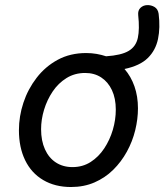

<svg xmlns="http://www.w3.org/2000/svg" viewBox="-20 -732 660 771"><path d="M265 19Q201 19 153.5 -9Q106 -37 81 -88.5Q56 -140 56 -209Q56 -265 74 -319.5Q92 -374 127 -419.5Q162 -465 212 -492Q262 -519 326 -519Q348 -519 368 -515.5Q388 -512 406 -506Q467 -510 496.5 -527.5Q526 -545 533.5 -580Q541 -615 535 -671Q533 -690 544 -700.5Q555 -711 571 -711.5Q587 -712 600.5 -704Q614 -696 617 -677Q624 -621 614.5 -575.5Q605 -530 573.5 -499Q542 -468 480 -455Q506 -425 520 -385Q534 -345 534 -297Q534 -254 523 -209Q512 -164 489.5 -123Q467 -82 434.5 -50Q402 -18 359.5 0.5Q317 19 265 19ZM271 -61Q312 -61 344 -81.5Q376 -102 398.5 -136Q421 -170 433 -210.5Q445 -251 445 -292Q445 -337 429.5 -370Q414 -403 386.5 -421Q359 -439 322 -439Q280 -439 247 -418.5Q214 -398 191.5 -364.5Q169 -331 157 -291.5Q145 -252 145 -213Q145 -167 160.5 -132.5Q176 -98 204.5 -79.5Q233 -61 271 -61Z"/></svg>

Font: Playwrite DE VA
Style: Regular
Weight: 400
Designer: Veronika Burian, José Scaglione
Foundry: TypeTogether
Version: Version 1.002